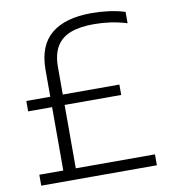

<svg xmlns="http://www.w3.org/2000/svg" viewBox="-83 -821 790 892"><g transform="rotate(-10 311.5 -374.5)"><path d="M152.5 -22.5V-526.5Q152.5 -640 217.8 -694.5Q283 -749 408.5 -749Q449 -749 490.2 -743.5Q531.5 -738 565.5 -727V-673.5Q527 -685.5 487.8 -691Q448.5 -696.5 409.5 -696.5Q344 -696.5 300 -679.8Q256 -663 233.8 -626Q211.5 -589 211.5 -528V-22.5ZM39.5 0V-51.5H585V0ZM39.5 -350.5V-399.5H478.5V-350.5Z"/></g></svg>

Font: Encode Sans SC Light
Style: Regular
Weight: 300
Version: Version 3.002